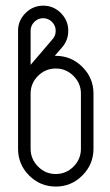

<svg xmlns="http://www.w3.org/2000/svg" viewBox="-20 -666 399 695"><path d="M45.4 -127.4V-554.7Q45.4 -591.8 72.3 -618.7Q99.1 -645.5 136.5 -645.5Q173.8 -645.5 200.4 -618.7Q227.1 -591.8 227.1 -554.7Q227.1 -521 205.6 -495.6L178.2 -463.9H181.6Q237.8 -463.9 278.1 -423.8Q318.4 -383.8 318.4 -327.1V-127.4Q318.4 -71.3 278.3 -31Q238.3 9.3 181.9 9.3Q125.5 9.3 85.4 -30.8Q45.4 -70.8 45.4 -127.4ZM90.8 -127.4Q90.8 -90.3 117.7 -63.2Q144.5 -36.1 181.9 -36.1Q219.2 -36.1 246.1 -63Q272.9 -89.8 272.9 -127.4V-327.1Q272.9 -364.3 246.1 -391.1Q219.2 -418 181.9 -418Q144.5 -418 117.7 -391.4Q90.8 -364.7 90.8 -327.1ZM90.8 -431.2 170.9 -524.9Q181.6 -537.1 181.6 -554.7Q181.6 -573.2 168.2 -586.7Q154.8 -600.1 136.2 -600.1Q117.7 -600.1 104.2 -586.7Q90.8 -573.2 90.8 -554.7Z"/></svg>

Font: OpenGost Type A TT
Style: Regular
Weight: 400
Version: Version 0.3